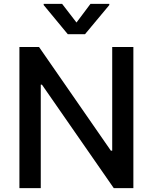

<svg xmlns="http://www.w3.org/2000/svg" viewBox="-20 -969 787 989"><path d="M566 0 196 -533H190V0H80V-727H181L551 -193H558V-727H667V0ZM446 -949H543V-943L418 -793H329L205 -943V-949H300L374 -853Z"/></svg>

Font: Sinter Medium
Style: Regular
Weight: 500
Foundry: Adobe & rsms
Version: Version 1.000